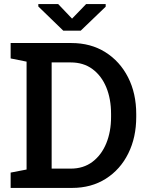

<svg xmlns="http://www.w3.org/2000/svg" viewBox="-20 -922 722 942"><path d="M32.2 0V-75.2L110.4 -90.3V-619.6L32.2 -635.3V-710.9H110.4H330.1Q425.3 -710.9 496.8 -666Q568.4 -621.1 608.4 -542.5Q648.4 -463.9 648.4 -362.3V-348.1Q648.4 -248 609.4 -169.2Q570.3 -90.3 499.3 -45.2Q428.2 0 333.5 0ZM233.4 -94.7H327.1Q389.6 -94.7 433.8 -128.2Q478 -161.6 501.5 -219Q524.9 -276.4 524.9 -348.1V-362.8Q524.9 -436.5 501.5 -493.4Q478 -550.3 433.8 -583Q389.6 -615.7 327.1 -615.7H233.4ZM498.5 -901.9V-889.2L376 -771.5H290.5L168 -890.2V-901.9H265.6L333.5 -830.6L402.4 -901.9Z"/></svg>

Font: Roboto Slab LO Medium
Style: Regular
Weight: 500
Designer: Google
Version: Version 2.000